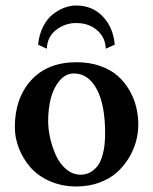

<svg xmlns="http://www.w3.org/2000/svg" viewBox="-20 -671 559 701"><path d="M366.2 -493.2Q364.7 -534.2 334.7 -560.5Q304.7 -586.9 257.8 -586.9Q218.3 -586.9 185.5 -562.3Q152.8 -537.6 150.9 -493.2L119.1 -507.8Q122.6 -544.9 137.5 -574Q152.3 -603 173.3 -619.1Q194.3 -635.3 215.8 -643.1Q237.3 -650.9 257.8 -650.9Q317.4 -650.9 355.5 -610.6Q393.6 -570.3 398.9 -507.8ZM250 -402.8Q219.7 -402.8 197.5 -376.5Q175.3 -350.1 165.5 -311.8Q155.8 -273.4 155.8 -229Q155.8 -199.7 163.1 -167Q170.4 -134.3 184.3 -103.5Q198.2 -72.8 221.9 -53Q245.6 -33.2 274.9 -33.2Q290.5 -33.2 304.4 -39.3Q318.4 -45.4 332.5 -60.5Q346.7 -75.7 355.2 -107.4Q363.8 -139.2 363.8 -184.1Q363.8 -289.1 333 -345.9Q302.2 -402.8 250 -402.8ZM34.2 -207Q34.2 -312.5 93.8 -378.2Q153.3 -443.8 259.8 -443.8Q307.1 -443.8 345.7 -430.2Q384.3 -416.5 409.7 -394Q435.1 -371.6 452.4 -341.6Q469.7 -311.5 477.3 -280Q484.9 -248.5 484.9 -215.8Q484.9 -184.6 476.3 -153.6Q467.8 -122.6 449.5 -92.8Q431.2 -63 405.3 -40.3Q379.4 -17.6 341.6 -3.9Q303.7 9.8 258.8 9.8Q206.1 9.8 162.1 -9.5Q118.2 -28.8 91.1 -60.1Q64 -91.3 49.1 -129.4Q34.2 -167.5 34.2 -207Z"/></svg>

Font: Linux Libertine G
Style: Semibold
Weight: 600
Designer: Philipp H. Poll
Foundry: Philipp H. Poll
Version: Version 5.1.1